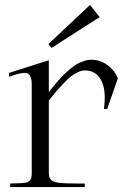

<svg xmlns="http://www.w3.org/2000/svg" viewBox="-20 -754 509 774"><path d="M398.9 -314.9Q409.2 -390.6 387.9 -430.4Q366.7 -470.2 321.8 -470.2Q308.1 -470.2 292.5 -462.2Q276.9 -454.1 264.9 -445.1Q252.9 -436 233.9 -415.5Q214.8 -395 206.1 -384.5Q197.3 -374 176.8 -349.1V-58.1Q176.8 -44.9 180.2 -37.1Q183.6 -29.3 191.9 -24.4Q200.2 -19.5 213.9 -17.6Q227.5 -15.6 247.8 -14.9Q268.1 -14.2 295.9 -14.2Q301.3 -14.2 304.4 -14.2Q307.6 -14.2 312.5 -14.2Q317.4 -14.2 321.8 -14.2V0H21V-14.2Q76.2 -15.1 87.9 -18.6Q105.5 -23.9 107.4 -44.4Q107.9 -48.8 107.9 -54.2V-416Q107.9 -433.1 103.5 -443.1Q99.1 -453.1 93 -457Q86.9 -460.9 74 -459.7Q61 -458.5 50.8 -455.6Q40.5 -452.6 20.5 -446.3Q17.6 -445.3 16.1 -444.8V-460L176.8 -511.2V-382.8Q189.5 -398.4 193.8 -404.1Q198.2 -409.7 213.1 -427Q228 -444.3 236.8 -452.6Q245.6 -460.9 261.5 -474.9Q277.3 -488.8 289.6 -495.4Q301.8 -502 317.4 -507.6Q333 -513.2 347.2 -513.2Q384.3 -513.2 413.6 -491.5Q442.9 -469.7 455.1 -438L412.1 -314.9ZM174.8 -576.2 188 -561 381.8 -685.1 342.8 -733.9Z"/></svg>

Font: Ortica Linear Light
Style: Regular
Weight: 300
Designer: Benedetta Bovani
Foundry: Collletttivo
Version: Version 2.000;Glyphs 3.1.2 (3151)